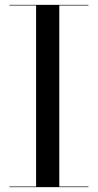

<svg xmlns="http://www.w3.org/2000/svg" viewBox="-20 -770 402 790"><path d="M19 0V-2.5H128.5V-747.5H19V-750H344V-747.5H224V-2.5H344V0Z"/></svg>

Font: Bodoni Moda 72pt
Style: Regular
Weight: 400
Designer: Owen Earl
Foundry: indestructible type
Version: Version 2.005